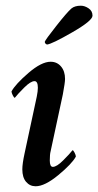

<svg xmlns="http://www.w3.org/2000/svg" viewBox="-20 -649 346 676"><path d="M145.5 -492.2Q137.7 -495.1 137.7 -502Q139.6 -508.8 177.7 -557.1Q215.8 -605.5 231.4 -619.1Q243.2 -628.9 264.6 -628.9Q278.3 -628.9 292 -619.6Q305.7 -610.4 305.7 -593.8Q305.7 -576.2 234.4 -535.2Q163.1 -494.1 145.5 -492.2ZM109.4 -308.6Q113.3 -328.1 113.3 -339.8Q113.3 -363.3 101.6 -363.3Q87.9 -363.3 64.9 -340.3Q42 -317.4 32.2 -304.7Q29.3 -304.7 24.9 -313.5Q20.5 -322.3 20.5 -327.1Q34.2 -352.5 80.1 -392.1Q126 -431.6 158.2 -431.6Q180.7 -431.6 194.8 -415Q209 -398.4 209 -371.1Q209 -358.4 201.2 -316.4L158.2 -116.2Q155.3 -105.5 155.3 -84Q155.3 -61.5 166 -61.5Q179.7 -61.5 202.6 -84.5Q225.6 -107.4 235.4 -120.1Q238.3 -120.1 242.7 -111.3Q247.1 -102.5 247.1 -97.7Q233.4 -72.3 185.5 -32.7Q137.7 6.8 105.5 6.8Q85 6.8 71.8 -8.8Q58.6 -24.4 58.6 -52.7Q58.6 -72.3 66.4 -108.4Z"/></svg>

Font: Crimson
Style: SemiboldItalic
Weight: 600
Italic angle: -11°
Version: Version 0.8 ; ttfautohint (v1.00) -l 8 -r 50 -G 200 -x 14 -D